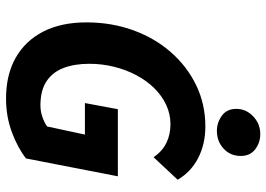

<svg xmlns="http://www.w3.org/2000/svg" viewBox="-146 -744 902 651"><g transform="rotate(90 305.5 -419.0)"><path d="M314.4 12Q233.9 12 176.3 -20.7Q118.7 -53.4 87.5 -114.2Q56.4 -175.1 56.4 -260.8Q56.4 -345.4 82.9 -418.7Q109.4 -492.1 157.4 -546.8Q205.3 -601.6 269.5 -632.7Q333.8 -663.8 409.2 -663.8Q469 -663.8 516.2 -639.5Q563.5 -615.2 589.9 -569.8L513.5 -488.2Q492.9 -518.4 464.3 -532Q435.8 -545.5 402.2 -545.5Q367.1 -545.5 336 -531Q304.9 -516.4 279.5 -490.6Q254 -464.7 235.5 -429.8Q217 -394.9 206.9 -354.3Q196.8 -313.7 196.8 -270.1Q196.8 -220 211 -182.8Q225.2 -145.7 256.1 -125.2Q287 -104.6 337.8 -104.6Q357.8 -104.6 376.9 -111.2Q396 -117.7 409.3 -127.3L436.8 -255.4H329.9L350.7 -367.1H578.3L517.7 -55.6Q481.2 -27.3 428.4 -7.6Q375.6 12 314.4 12ZM423.9 -702.9Q396.2 -702.9 373 -719.6Q349.7 -736.2 349.7 -768.8Q349.7 -801.7 374.8 -825.8Q399.9 -850 435.2 -850Q463.7 -850 486.5 -833Q509.3 -815.9 509.3 -783.8Q509.3 -748.8 484.7 -725.9Q460.1 -702.9 423.9 -702.9Z"/></g></svg>

Font: Source Sans 3 VF
Style: Italic
Weight: 200
Italic angle: -11°
Designer: Paul D. Hunt
Foundry: Adobe Systems Incorporated
Version: Version 3.042;hotconv 1.0.118;makeotfexe 2.5.65603